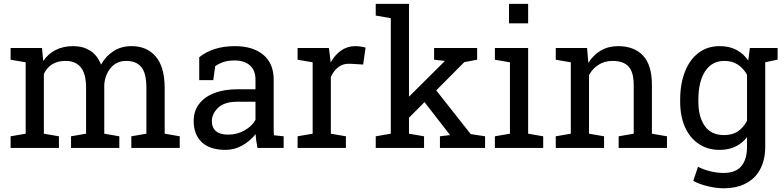

<svg xmlns="http://www.w3.org/2000/svg" viewBox="-20 -782 4143 1015"><path d="M36.1 0V-61.5L115.7 -75.2V-452.6L36.1 -466.3V-528.3H202.1L208.5 -459.5Q233.9 -497.1 273.9 -517.6Q314 -538.1 366.7 -538.1Q419.4 -538.1 457.3 -513.7Q495.1 -489.3 514.2 -440.4Q539.1 -485.4 580.1 -511.7Q621.1 -538.1 675.8 -538.1Q756.8 -538.1 803.7 -482.7Q850.6 -427.2 850.6 -315.9V-75.2L930.2 -61.5V0H674.3V-61.5L753.9 -75.2V-316.9Q753.9 -395 727.1 -427.5Q700.2 -460 647.5 -460Q597.2 -460 566.7 -424.6Q536.1 -389.2 531.2 -335.4V-75.2L610.8 -61.5V0H355.5V-61.5L435.1 -75.2V-316.9Q435.1 -391.1 407.5 -425.5Q379.9 -460 327.6 -460Q283.7 -460 255.4 -441.9Q227.1 -423.8 211.9 -391.1V-75.2L291.5 -61.5V0Z M1172.4 10.3Q1089.8 10.3 1046.9 -30Q1003.9 -70.3 1003.9 -143.6Q1003.9 -193.8 1031.7 -231.4Q1059.1 -268.6 1111.3 -289.3Q1163.6 -310.1 1236.3 -310.1H1330.6V-361.8Q1330.6 -409.7 1301.5 -436Q1272.5 -462.4 1219.7 -462.4Q1186.5 -462.4 1162.1 -454.3Q1137.7 -446.3 1117.7 -432.1L1107.4 -358.4H1033.2V-479.5Q1068.8 -508.3 1116.2 -523.2Q1163.6 -538.1 1221.2 -538.1Q1317.4 -538.1 1372.1 -492.2Q1426.8 -446.3 1426.8 -360.8V-106.4Q1426.8 -96.2 1427 -86.4Q1427.2 -76.7 1428.2 -66.9L1479.5 -61.5V0H1341.3Q1336.9 -21.5 1334.5 -38.6Q1332 -55.7 1331.1 -72.8Q1303.2 -37.1 1261.5 -13.4Q1219.7 10.3 1172.4 10.3ZM1186.5 -70.3Q1234.4 -70.3 1273.9 -93.3Q1313.5 -116.2 1330.6 -148.4V-244.1H1232.9Q1166.5 -244.1 1133.3 -212.4Q1100.1 -180.7 1100.1 -141.6Q1100.1 -106.9 1121.6 -88.6Q1143.1 -70.3 1186.5 -70.3Z M1553.2 0V-61.5L1632.8 -75.2V-452.6L1553.2 -466.3V-528.3H1718.8L1727.1 -460.9L1728 -451.7Q1750.5 -492.2 1783.4 -515.1Q1816.4 -538.1 1858.9 -538.1Q1874 -538.1 1889.9 -535.4Q1905.8 -532.7 1912.6 -530.3L1899.9 -440.9L1833 -444.8Q1794.9 -447.3 1769 -427.5Q1743.2 -407.7 1729 -374.5V-75.2L1808.6 -61.5V0Z M1966.3 0V-61.5L2045.9 -75.2V-686L1966.3 -699.7V-761.7H2142.1V-271L2329.1 -457L2331.5 -460L2274.9 -466.3V-528.3H2502.4V-466.3L2434.6 -453.6L2286.1 -304.2L2468.3 -73.2L2544.4 -61.5V0H2305.7V-61.5L2359.4 -67.9L2357.9 -69.8L2224.1 -242.2L2142.1 -159.7V-75.2L2221.7 -61.5V0Z M2596.2 0V-61.5L2675.8 -75.2V-452.6L2596.2 -466.3V-528.3H2772V-75.2L2851.6 -61.5V0ZM2670.9 -658.7V-761.7H2772V-658.7Z M2918 0V-61.5L2997.6 -75.2V-452.6L2918 -466.3V-528.3H3083.5L3090.3 -449.7Q3116.7 -491.7 3156.5 -514.9Q3196.3 -538.1 3247.1 -538.1Q3332.5 -538.1 3379.4 -488Q3426.3 -438 3426.3 -333.5V-75.2L3505.9 -61.5V0H3250.5V-61.5L3330.1 -75.2V-331.5Q3330.1 -401.4 3302.5 -430.7Q3274.9 -460 3218.3 -460Q3176.8 -460 3144.8 -439.9Q3112.8 -419.9 3093.8 -385.3V-75.2L3173.3 -61.5V0Z M3805.7 213.4Q3767.6 213.4 3723.1 202.9Q3678.7 192.4 3645 174.3L3669.9 99.6Q3696.8 113.8 3733.4 123Q3770 132.3 3804.7 132.3Q3869.1 132.3 3899.2 96.2Q3929.2 60.1 3929.2 -6.8V-57.1Q3903.3 -23.9 3867.2 -6.8Q3831.1 10.3 3784.2 10.3Q3719.7 10.3 3672.9 -22Q3626 -53.7 3600.8 -111.1Q3575.7 -168.5 3575.7 -244.1V-254.4Q3575.7 -339.4 3601.1 -403.3Q3626 -467.3 3672.9 -502.7Q3719.7 -538.1 3785.2 -538.1Q3835 -538.1 3872.6 -518.6Q3910.2 -499 3935.5 -461.9L3944.3 -528.3H4025.4V-6.8Q4025.4 77.1 3986.3 132.8Q3959 171.4 3913.3 192.4Q3867.7 213.4 3805.7 213.4ZM3808.1 -67.9Q3851.6 -67.9 3880.9 -87.6Q3910.2 -107.4 3929.2 -143.6V-386.7Q3910.6 -420.4 3880.9 -440.2Q3851.1 -460 3809.1 -460Q3743.7 -460 3707.8 -405.5Q3671.9 -351.1 3671.9 -254.4V-244.1Q3671.9 -164.6 3705.6 -116.2Q3739.3 -67.9 3808.1 -67.9ZM4010.7 -449.7 3973.1 -528.3H4090.8V-466.8Z"/></svg>

Font: Hanuman
Style: Regular
Weight: 400
Designer: Danh Hong
Foundry: Danh Hong
Version: Version 9.000